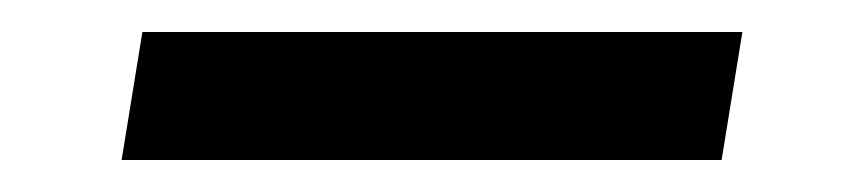

<svg xmlns="http://www.w3.org/2000/svg" viewBox="-20 -400 540 120"><path d="M431 -300H56L69 -380H444Z"/></svg>

Font: Iosevka SS04 Medium
Style: Italic
Weight: 500
Italic angle: -9°
Monospace: yes
Designer: Belleve Invis
Foundry: Belleve Invis
Version: Version 19.0.0; ttfautohint (v1.8.4)